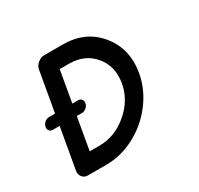

<svg xmlns="http://www.w3.org/2000/svg" viewBox="-148 -883 1108 1067"><g transform="rotate(-30 406.0 -350.0)"><path d="M371 -700Q516 -700 600 -597.5Q684 -495 659 -350Q642 -255 581 -174.5Q520 -94 431 -47Q342 0 247 0H130H129Q106 0 93 -16.5Q80 -33 84 -56L130 -317H87Q72 -317 64 -327.5Q56 -338 60 -353Q63 -368 76 -378.5Q89 -389 104 -389H142L187 -645Q191 -668 210.5 -684Q230 -700 253 -700ZM548 -350Q565 -450 507.5 -519.5Q450 -589 351 -590H288L253 -389H290Q305 -389 312.5 -378.5Q320 -368 317 -353Q313 -338 300.5 -327.5Q288 -317 273 -317H240L204 -111H267Q366 -111 448.5 -181Q531 -251 548 -350Z"/></g></svg>

Font: Quicksand
Style: Bold Italic
Weight: 700
Italic angle: -12°
Designer: Andrew Paglinawan
Foundry: Andrew Paglinawan
Version: 1.002